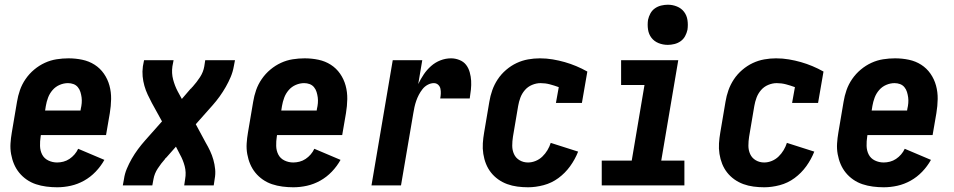

<svg xmlns="http://www.w3.org/2000/svg" viewBox="-20 -785 4040 813"><path d="M222 8Q199 8 176 5Q153 2 132 -5Q111 -12 93 -24.5Q75 -37 61.5 -53.5Q48 -70 39.5 -90Q31 -110 27 -132.5Q23 -155 24.5 -178Q26 -201 30 -224L52 -354Q56 -379 64.5 -403.5Q73 -428 88.5 -450.5Q104 -473 125 -490.5Q146 -508 170 -519Q194 -530 219.5 -534Q245 -538 270 -538Q300 -538 328.5 -532Q357 -526 380.5 -511Q404 -496 420 -473Q436 -450 443.5 -422.5Q451 -395 450.5 -365.5Q450 -336 445 -306L429 -213H153L152 -206Q149 -187 149.5 -167Q150 -147 158.5 -130.5Q167 -114 184.5 -105.5Q202 -97 222 -97Q235 -97 248.5 -100.5Q262 -104 274 -112Q286 -120 295.5 -131Q305 -142 311 -155L422 -108Q407 -81 385 -58Q363 -35 336 -20Q309 -5 280 1.5Q251 8 222 8ZM321 -317 322 -324Q325 -336 326 -348.5Q327 -361 325.5 -372.5Q324 -384 320.5 -395.5Q317 -407 309.5 -416Q302 -425 291 -429Q280 -433 268 -433Q250 -433 232.5 -425.5Q215 -418 202.5 -403.5Q190 -389 183.5 -371.5Q177 -354 174 -336L171 -317Z M500 0 505 -27Q508 -49 517 -70.5Q526 -92 538 -113Q550 -134 564.5 -153.5Q579 -173 595 -191L666 -271L623 -349Q614 -366 605.5 -384Q597 -402 591.5 -421.5Q586 -441 584 -461.5Q582 -482 585 -504L590 -530H715L710 -504Q706 -475 713 -448.5Q720 -422 732 -399L750 -366L787 -409Q788 -410 789 -410.5Q790 -411 791 -412V-413Q791 -413 791 -413Q791 -413 791 -413Q792 -414 793 -415Q794 -416 795 -417L796 -418Q813 -437 827 -458.5Q841 -480 845 -504L849 -530H975L970 -504Q966 -481 957 -459.5Q948 -438 936 -417Q924 -396 910 -376.5Q896 -357 880 -339L809 -259L851 -181Q861 -164 869.5 -146Q878 -128 883.5 -108.5Q889 -89 891 -68.5Q893 -48 889 -27L885 0H760L764 -27Q769 -55 762 -81.5Q755 -108 742 -131L725 -164L687 -121Q687 -120 686 -119.5Q685 -119 684 -118L683 -117Q683 -117 683 -117Q683 -117 683 -117Q682 -116 681 -115Q680 -114 679 -113V-112Q662 -93 648 -71.5Q634 -50 630 -27L625 0Z M1222 8Q1199 8 1176 5Q1153 2 1132 -5Q1111 -12 1093 -24.5Q1075 -37 1061.5 -53.5Q1048 -70 1039.5 -90Q1031 -110 1027 -132.5Q1023 -155 1024.5 -178Q1026 -201 1030 -224L1052 -354Q1056 -379 1064.5 -403.5Q1073 -428 1088.5 -450.5Q1104 -473 1125 -490.5Q1146 -508 1170 -519Q1194 -530 1219.5 -534Q1245 -538 1270 -538Q1300 -538 1328.5 -532Q1357 -526 1380.5 -511Q1404 -496 1420 -473Q1436 -450 1443.5 -422.5Q1451 -395 1450.5 -365.5Q1450 -336 1445 -306L1429 -213H1153L1152 -206Q1149 -187 1149.5 -167Q1150 -147 1158.5 -130.5Q1167 -114 1184.5 -105.5Q1202 -97 1222 -97Q1235 -97 1248.5 -100.5Q1262 -104 1274 -112Q1286 -120 1295.5 -131Q1305 -142 1311 -155L1422 -108Q1407 -81 1385 -58Q1363 -35 1336 -20Q1309 -5 1280 1.5Q1251 8 1222 8ZM1321 -317 1322 -324Q1325 -336 1326 -348.5Q1327 -361 1325.5 -372.5Q1324 -384 1320.5 -395.5Q1317 -407 1309.5 -416Q1302 -425 1291 -429Q1280 -433 1268 -433Q1250 -433 1232.5 -425.5Q1215 -418 1202.5 -403.5Q1190 -389 1183.5 -371.5Q1177 -354 1174 -336L1171 -317Z M1553 0 1643 -530H1768L1751 -429Q1761 -450 1774 -469.5Q1787 -489 1805 -505Q1823 -521 1845 -529.5Q1867 -538 1890 -538Q1908 -538 1925.5 -531Q1943 -524 1953.5 -510.5Q1964 -497 1969 -479Q1974 -461 1975 -443Q1976 -425 1974 -405.5Q1972 -386 1969 -368H1844Q1846 -378 1846.5 -388.5Q1847 -399 1845 -409Q1843 -419 1835.5 -426Q1828 -433 1817 -433Q1804 -433 1791 -426Q1778 -419 1769 -407.5Q1760 -396 1753.5 -383.5Q1747 -371 1742.5 -358Q1738 -345 1735 -331.5Q1732 -318 1730 -305L1678 0Z M2216 8Q2193 8 2170.5 5Q2148 2 2127.5 -5.5Q2107 -13 2089.5 -25.5Q2072 -38 2059 -54.5Q2046 -71 2038 -91Q2030 -111 2026.5 -133.5Q2023 -156 2024.5 -178.5Q2026 -201 2030 -224L2052 -354Q2056 -379 2064.5 -403Q2073 -427 2087.5 -449Q2102 -471 2123 -489Q2144 -507 2167.5 -518Q2191 -529 2216 -533.5Q2241 -538 2266 -538Q2294 -538 2320.5 -533.5Q2347 -529 2371.5 -522Q2396 -515 2420 -505Q2444 -495 2467 -482L2444 -349H2334L2346 -416Q2327 -423 2308 -428Q2289 -433 2269 -433Q2251 -433 2233 -425.5Q2215 -418 2202.5 -403.5Q2190 -389 2183.5 -371.5Q2177 -354 2174 -336L2152 -206Q2149 -187 2149 -168Q2149 -149 2156.5 -132.5Q2164 -116 2180 -106.5Q2196 -97 2216 -97Q2232 -97 2248 -103.5Q2264 -110 2276.5 -122Q2289 -134 2298 -149Q2307 -164 2312 -180L2428 -143Q2415 -110 2394 -81Q2373 -52 2344.5 -31Q2316 -10 2282 -1Q2248 8 2216 8Z M2528 0V-105H2655L2709 -425H2610V-530H2852L2780 -105H2878V0ZM2808 -595Q2787 -595 2768.5 -602.5Q2750 -610 2738.5 -625Q2727 -640 2724 -660Q2721 -680 2724 -701Q2727 -715 2734 -728Q2741 -741 2753 -749.5Q2765 -758 2779.5 -761.5Q2794 -765 2808 -765Q2828 -765 2846.5 -757.5Q2865 -750 2876.5 -735Q2888 -720 2891 -700Q2894 -680 2891 -659Q2888 -645 2881 -632Q2874 -619 2862 -610.5Q2850 -602 2835.5 -598.5Q2821 -595 2808 -595Z M3216 8Q3193 8 3170.5 5Q3148 2 3127.5 -5.5Q3107 -13 3089.5 -25.5Q3072 -38 3059 -54.5Q3046 -71 3038 -91Q3030 -111 3026.5 -133.5Q3023 -156 3024.5 -178.5Q3026 -201 3030 -224L3052 -354Q3056 -379 3064.5 -403Q3073 -427 3087.5 -449Q3102 -471 3123 -489Q3144 -507 3167.5 -518Q3191 -529 3216 -533.5Q3241 -538 3266 -538Q3294 -538 3320.5 -533.5Q3347 -529 3371.5 -522Q3396 -515 3420 -505Q3444 -495 3467 -482L3444 -349H3334L3346 -416Q3327 -423 3308 -428Q3289 -433 3269 -433Q3251 -433 3233 -425.5Q3215 -418 3202.5 -403.5Q3190 -389 3183.5 -371.5Q3177 -354 3174 -336L3152 -206Q3149 -187 3149 -168Q3149 -149 3156.5 -132.5Q3164 -116 3180 -106.5Q3196 -97 3216 -97Q3232 -97 3248 -103.5Q3264 -110 3276.5 -122Q3289 -134 3298 -149Q3307 -164 3312 -180L3428 -143Q3415 -110 3394 -81Q3373 -52 3344.5 -31Q3316 -10 3282 -1Q3248 8 3216 8Z M3722 8Q3699 8 3676 5Q3653 2 3632 -5Q3611 -12 3593 -24.5Q3575 -37 3561.5 -53.5Q3548 -70 3539.5 -90Q3531 -110 3527 -132.5Q3523 -155 3524.5 -178Q3526 -201 3530 -224L3552 -354Q3556 -379 3564.5 -403.5Q3573 -428 3588.5 -450.5Q3604 -473 3625 -490.5Q3646 -508 3670 -519Q3694 -530 3719.5 -534Q3745 -538 3770 -538Q3800 -538 3828.5 -532Q3857 -526 3880.5 -511Q3904 -496 3920 -473Q3936 -450 3943.5 -422.5Q3951 -395 3950.5 -365.5Q3950 -336 3945 -306L3929 -213H3653L3652 -206Q3649 -187 3649.5 -167Q3650 -147 3658.5 -130.5Q3667 -114 3684.5 -105.5Q3702 -97 3722 -97Q3735 -97 3748.5 -100.5Q3762 -104 3774 -112Q3786 -120 3795.5 -131Q3805 -142 3811 -155L3922 -108Q3907 -81 3885 -58Q3863 -35 3836 -20Q3809 -5 3780 1.5Q3751 8 3722 8ZM3821 -317 3822 -324Q3825 -336 3826 -348.5Q3827 -361 3825.5 -372.5Q3824 -384 3820.5 -395.5Q3817 -407 3809.5 -416Q3802 -425 3791 -429Q3780 -433 3768 -433Q3750 -433 3732.5 -425.5Q3715 -418 3702.5 -403.5Q3690 -389 3683.5 -371.5Q3677 -354 3674 -336L3671 -317Z"/></svg>

Font: iosevka_custom_sans_ss08 XBd
Style: Italic
Weight: 800
Italic angle: -10°
Designer: Belleve Invis
Foundry: Belleve Invis
Version: Version 10.3.0; ttfautohint (v1.8.3)